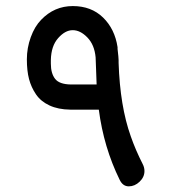

<svg xmlns="http://www.w3.org/2000/svg" viewBox="-20 -603 579 649"><path d="M119.1 -536.1Q163.6 -582.5 226.1 -582.5Q288.6 -582.5 328.4 -543.7Q368.2 -504.9 377.4 -443.4V-437.5Q380.9 -407.7 380.9 -399.9V-390.6Q385.7 -244.1 421.9 -142.6Q438 -96.2 462.4 -48.3Q468.3 -37.1 468.3 -24.9Q468.3 -4.4 451.9 11.2Q435.5 26.9 415.3 26.9Q395 26.9 384.3 4.4Q330.6 -105 314 -232.4H217.3Q176.8 -232.9 147.2 -246.6Q117.7 -260.3 101.6 -284.2Q85.4 -308.1 78.1 -335.9Q70.8 -363.8 70.8 -402.3Q70.8 -440.9 84 -477.3Q97.2 -513.7 119.1 -536.1ZM151.9 -387.7Q151.9 -355 166.3 -336.4Q180.7 -317.9 220.2 -317.4H306.6Q306.2 -333.5 304.9 -364.3Q303.7 -395 303.2 -409.2Q299.3 -451.7 275.4 -476.3Q251.5 -501 225.8 -501Q200.2 -501 176.5 -474.1Q152.8 -447.3 151.9 -399.9Z"/></svg>

Font: Behdad
Style: Regular
Weight: 400
Designer: Mohammad Saleh Souzanchi
Foundry: http://font-store.ir
Version: Version:1.0.1;RFB:1.2.5;Building:2018-09-04 19:53:52.209180